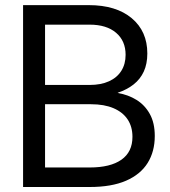

<svg xmlns="http://www.w3.org/2000/svg" viewBox="-20 -748 678 768"><path d="M72.3 0V-727.5H335Q444.3 -727.5 506.8 -675.3Q569.3 -623 569.3 -534.2Q569.3 -492.7 555.2 -461.9Q541 -431.2 514.6 -410.4Q488.3 -389.6 451.2 -377V-376Q492.7 -369.1 526.1 -348.4Q559.6 -327.6 579.3 -292Q599.1 -256.3 599.1 -204.1Q599.1 -142.1 570.6 -96.2Q542 -50.3 484.1 -25.1Q426.3 0 338.9 0ZM160.2 -78.1H338.9Q421.4 -78.1 465.6 -109.1Q509.8 -140.1 509.8 -200.7Q509.8 -241.2 490.5 -270.3Q471.2 -299.3 434.1 -315.2Q397 -331.1 343.8 -331.1H160.2ZM160.2 -408.2H338.4Q383.8 -408.2 416 -422.9Q448.2 -437.5 465.3 -464.6Q482.4 -491.7 482.4 -528.8Q482.4 -584.5 444.3 -616.9Q406.2 -649.4 338.4 -649.4H160.2Z"/></svg>

Font: Inter Khmer Looped
Style: Regular
Weight: 400
Designer: Rasmus Andersson, Sovichet Tep
Foundry: Anagata Design
Version: Version 1.000